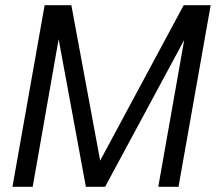

<svg xmlns="http://www.w3.org/2000/svg" viewBox="-20 -720 860 740"><path d="M28 0H106L206 -569L311 0H385L690 -566L590 0H668L792 -700H688L366 -101L255 -700H152Z"/></svg>

Font: Uncut Sans
Style: Italic
Weight: 400
Italic angle: -10°
Designer: Kasper Nordkvist
Foundry: Uncut Type
Version: Version 1.111;FEAKit 1.0